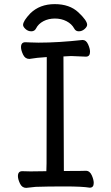

<svg xmlns="http://www.w3.org/2000/svg" viewBox="-20 -900 540 932"><path d="M127 -835Q173 -880 245.5 -880Q318 -880 360.5 -840Q403 -800 403 -780Q403 -770 390.5 -759Q378 -748 362.5 -748Q347 -748 340 -762Q328 -784 303 -797Q278 -810 246.5 -810Q215 -810 190.5 -797Q166 -784 155 -762Q148 -748 132 -748Q116 -748 104 -759Q92 -770 92 -779Q92 -798 127 -835ZM67 -45Q67 -69 88 -69L128 -68L205 -69L206 -107L207 -623Q157 -620 123 -614H122Q102 -614 92 -635Q82 -656 82 -671Q82 -695 103 -695Q110 -695 128.5 -694Q147 -693 167 -693Q264 -693 381 -706Q398 -706 407.5 -685Q417 -664 417 -649Q417 -625 397 -625Q340 -628 325 -628L288 -626L290 -70Q384 -70 397 -71Q416 -71 426 -48Q435 -27 435 -12Q435 11 416 11H415Q380 5 294.5 5Q209 5 153 7Q108 12 107 12Q87 12 77 -9Q67 -30 67 -45Z"/></svg>

Font: Moon Stars Kai HW
Style: Bold
Weight: 700
Designer: GuiWonder
Version: Version 1.101